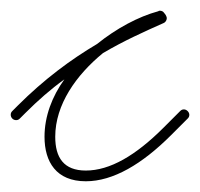

<svg xmlns="http://www.w3.org/2000/svg" viewBox="-30 -325 373 358"><path d="M130 13C181 13 235 -19 289 -73L320 -104C322 -106 323 -108 323 -111C323 -116 318 -121 313 -121C310 -121 308 -120 306 -118L275 -87C223 -35 175 -7 130 -7C89 -7 73 -31 73 -70C73 -130 112 -185 162 -226C201 -249 239 -266 275 -282C278 -283 281 -287 281 -291C281 -293 280 -295 279 -297L276 -301C274 -304 271 -305 268 -305C267 -305 266 -305 265 -304C228 -294 187 -272 151 -243C102 -214 52 -177 3 -128L-7 -118C-9 -116 -10 -114 -10 -111C-10 -106 -6 -101 0 -101C3 -101 5 -102 7 -104L17 -114C41 -138 65 -159 90 -177C67 -145 53 -108 53 -70C53 -23 75 13 130 13Z"/></svg>

Font: Mistral SingleLine Outline
Style: Regular
Weight: 300
Designer: François Chastanet, Élisa Garzelli, Anais Alves, Morgane Autin
Foundry: institut supérieur des arts et du design Toulouse / isdaT
Version: Version 1.000;Glyphs 3.3 (3337)